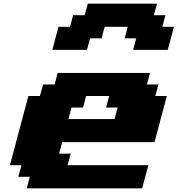

<svg xmlns="http://www.w3.org/2000/svg" viewBox="-20 -1020 962 1040"><path d="M125 0H750Q755.4 -21 766.6 -62.5Q777.8 -104 783.7 -125H346.2L362.8 -187.5H300.3L316.9 -250H816.9Q828.1 -292 850.3 -375.2Q872.6 -458.5 883.8 -500H821.3L838.4 -562.5H775.9L792.5 -625H292.5L275.9 -562.5H213.4L196.3 -500H133.8Q117.2 -437.5 83.7 -312.5Q50.3 -187.5 33.7 -125H96.2L79.1 -62.5H141.6ZM600.6 -375H350.6L367.2 -437.5H429.7L446.3 -500H571.3L554.7 -437.5H617.2ZM701.2 -750H888.7Q894.5 -770.5 905.5 -812.5Q916.5 -854.5 921.9 -875H859.4L876 -937.5H813.5L830.6 -1000H455.6L438.5 -937.5H376L359.4 -875H296.9Q291 -854 280 -812.5Q269 -771 263.7 -750H451.2L467.8 -812.5H530.3L546.9 -875H671.9L655.3 -812.5H717.8Z"/></svg>

Font: Faithful 32x
Style: BoldOblique
Weight: 400
Foundry: Faithful Resource Pack
Version: Version 1.0; January 27, 2023